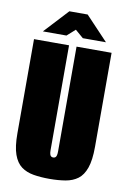

<svg xmlns="http://www.w3.org/2000/svg" viewBox="-85 -793 573 858"><g transform="rotate(10 201.0 -364.5)"><path d="M201 12Q161 12 128.5 6.5Q96 1 73 -16Q50 -33 37.5 -68Q25 -103 25 -163V-591H184V-115Q184 -104 186 -97Q188 -90 192 -87.5Q196 -85 201 -85Q206 -85 210 -87.5Q214 -90 216 -97Q218 -104 218 -115V-591H377V-164Q377 -104 364.5 -68.5Q352 -33 329 -16Q306 1 273.5 6.5Q241 12 201 12ZM58 -632 159 -741H242L344 -633H239L202 -665L165 -632Z"/></g></svg>

Font: Alumni Sans Black
Style: Regular
Weight: 900
Designer: Robert E. Leuschke
Foundry: Robert E. Leuschke
Version: Version 1.018